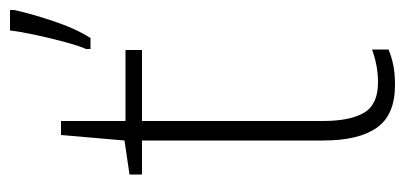

<svg xmlns="http://www.w3.org/2000/svg" viewBox="-233 -567 810 384"><g transform="rotate(-90 172.0 -375.0)"><path d="M199 -24Q218 -24 235 -27.5Q252 -31 265 -36V-3Q251 3 234 6.5Q217 10 194 10Q134 10 108.5 -26.5Q83 -63 83 -133V-496H15V-521L83 -531L94 -658H122V-529H264V-496H122V-135Q122 -80 138.5 -52Q155 -24 199 -24ZM344 -752Q337 -719 322 -674Q307 -629 288 -599H266V-608Q272 -621 280 -650.5Q288 -680 294.5 -710.5Q301 -741 303 -760H344Z"/></g></svg>

Font: Noto Sans Kannada SemiCondensed ExtraLight
Style: Regular
Weight: 200
Width: 4
Designer: Jelle Bosma - Monotype Design Team
Foundry: Monotype Imaging Inc.
Version: Version 2.005; ttfautohint (v1.8.4.7-5d5b)